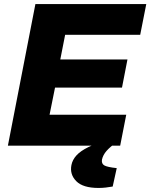

<svg xmlns="http://www.w3.org/2000/svg" viewBox="-20 -720 743 949"><path d="M19 0 155 -700H703L673 -548H302L278 -426H610L583 -287H252L225 -153H604L574 0ZM467 209Q390 209 357 175.5Q324 142 333 96Q338 70 358 48Q378 26 417 7L479 -21H555L554 -15Q524 6 506.5 26Q489 46 484 69Q481 89 495.5 97.5Q510 106 557 111L537 202Q520 205 502.5 207Q485 209 467 209Z"/></svg>

Font: REM
Style: Bold Italic
Weight: 700
Italic angle: -11°
Designer: Octavio Pardo
Foundry: Ashler Design
Version: Version 1.005;gftools[0.9.28]